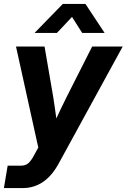

<svg xmlns="http://www.w3.org/2000/svg" viewBox="-33 -752 644 976"><path d="M-13.2 204.1 5.9 90.3H71.3Q96.7 90.3 111.1 77.6Q125.5 64.9 141.1 35.6L161.6 -2L48.3 -515.6H193.4L237.3 -260.7Q241.7 -233.4 245.6 -205.6Q249.5 -177.7 253.4 -149.9Q279.3 -206.1 306.6 -260.7L435.5 -515.6H590.8L265.1 79.6Q197.3 204.1 82 204.1ZM256.3 -584.5H143.1V-585L286.1 -731.9H401.4L498.5 -585V-584.5H384.8L333 -666Z"/></svg>

Font: Inter Display
Style: Bold Italic
Weight: 700
Italic angle: -9.39999°
Designer: Rasmus Andersson
Foundry: rsms
Version: Version 4.000;git-a52131595